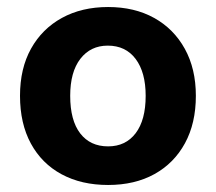

<svg xmlns="http://www.w3.org/2000/svg" viewBox="-20 -512 615 547"><path d="M538 -239Q538 -161 507 -104Q476 -47 420 -16Q364 15 288 15Q212 15 155.5 -15.5Q99 -46 68 -103Q37 -160 37 -239Q37 -317 68.5 -373.5Q100 -430 156.5 -461Q213 -492 288 -492Q363 -492 419 -461Q475 -430 506.5 -373Q538 -316 538 -239ZM287 -382Q238 -382 209 -344.5Q180 -307 180 -239Q180 -169 208.5 -132Q237 -95 288 -95Q338 -95 366.5 -132.5Q395 -170 395 -239Q395 -306 366.5 -344Q338 -382 287 -382Z"/></svg>

Font: BalooTamma2Bold
Style: Bold
Weight: 700
Designer: Divya Kowshik, Shuchita Grover and Ek Type
Foundry: Ek Type
Version: Version 1.700